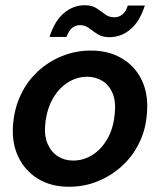

<svg xmlns="http://www.w3.org/2000/svg" viewBox="-20 -701 611 733"><path d="M243 12Q175 12 125 -18.5Q75 -49 49.5 -103Q24 -157 30 -227Q35 -288 59.5 -339.5Q84 -391 124.5 -428.5Q165 -466 217 -487Q269 -508 327 -508Q395 -508 445.5 -478Q496 -448 521.5 -394.5Q547 -341 541 -269Q537 -208 512 -156.5Q487 -105 446 -67.5Q405 -30 353.5 -9Q302 12 243 12ZM259 -88Q299 -88 333 -109.5Q367 -131 390 -171Q413 -211 418 -266Q423 -313 410 -344.5Q397 -376 371 -392Q345 -408 313 -408Q274 -408 239.5 -386.5Q205 -365 182 -325Q159 -285 153 -230Q148 -184 161.5 -152.5Q175 -121 200.5 -104.5Q226 -88 259 -88ZM169 -560Q189 -622 224.5 -651.5Q260 -681 303 -681Q331 -681 348.5 -669.5Q366 -658 381 -646.5Q396 -635 417 -635Q434 -635 447.5 -646Q461 -657 468 -680H533Q513 -618 477.5 -588.5Q442 -559 398 -559Q370 -559 352.5 -570.5Q335 -582 320 -593.5Q305 -605 285 -605Q268 -605 255 -594Q242 -583 234 -560Z"/></svg>

Font: DM Sans 36pt SemiBold
Style: Italic
Weight: 600
Italic angle: -10°
Designer: Colophon Foundry, Jonny Pinhorn
Foundry: Colophon Foundry
Version: Version 4.004;gftools[0.9.30]